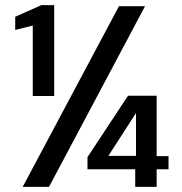

<svg xmlns="http://www.w3.org/2000/svg" viewBox="-20 -724 706 744"><path d="M107 -352V-625L39 -608V-659L140 -704H190V-352ZM68 0 441 -700H542L170 0ZM504 0V-68H319V-115L476 -353H587V-119H633V-68H587V0ZM400 -120H507V-286Z"/></svg>

Font: DeepMind Sans Medium
Style: Regular
Weight: 500
Designer: Jonny Pinhorn / Modifications: Colophon Foundry
Foundry: Colophon Foundry
Version: Version 1.002; ttfautohint (v1.8.2)